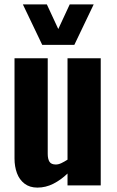

<svg xmlns="http://www.w3.org/2000/svg" viewBox="-20 -843 530 873"><path d="M150 10Q115 10 91.5 -8Q68 -26 57 -56Q46 -86 46 -122V-578H197V-144Q197 -120 205 -107.5Q213 -95 234 -95Q246 -95 259.5 -101.5Q273 -108 287 -117V-578H438V0H287V-54Q257 -25 222.5 -7.5Q188 10 150 10ZM172 -639 84 -823H193L245 -711L297 -823H406L318 -639Z"/></svg>

Font: Oswald SemiBold
Style: Regular
Weight: 600
Designer: Vernon Adams
Foundry: Vernon Adams
Version: Version 4.103;gftools[0.9.33.dev8+g029e19f]